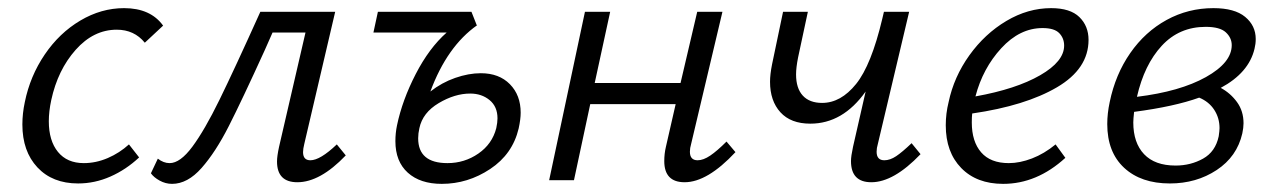

<svg xmlns="http://www.w3.org/2000/svg" viewBox="-20 -443 3132 472"><path d="M35 -137Q35 -164 41 -192Q54 -256 90 -309Q126 -362 177.5 -392.5Q229 -423 285 -423Q350 -423 381 -380L336 -338Q310 -370 267 -370Q210 -370 166 -320.5Q122 -271 106 -197Q100 -169 100 -145Q100 -97 122.5 -69.5Q145 -42 186 -42Q216 -42 245 -54.5Q274 -67 297 -88L322 -56Q290 -26 251.5 -9Q213 8 172 8Q109 8 72 -31.5Q35 -71 35 -137Z M351 -17 368 -53Q382 -42 397 -42Q423 -42 453 -82.5Q483 -123 519.5 -197.5Q556 -272 620 -414H804L728 -89Q725 -77 725 -69Q725 -49 743 -49Q767 -49 808 -88L830 -61Q767 5 711 5Q661 5 661 -46Q661 -59 666 -82L731 -363H650L631 -320Q575 -197 542.5 -133Q510 -69 475.5 -30Q441 9 403 9Q387 9 372.5 1Q358 -7 351 -17Z M952 -96Q952 -116 956 -135Q969 -197 1002 -261Q1035 -325 1078 -363H898L909 -414H1139L1152 -381H1153Q1079 -329 1038 -218Q1066 -240 1099 -251.5Q1132 -263 1162 -263Q1207 -263 1233.5 -236Q1260 -209 1260 -166Q1260 -150 1255 -127Q1240 -64 1185 -27.5Q1130 9 1066 9Q1013 9 982.5 -18.5Q952 -46 952 -96ZM1008 -103Q1008 -42 1080 -42Q1122 -42 1156 -65.5Q1190 -89 1200 -128Q1203 -142 1203 -152Q1203 -181 1183.5 -197Q1164 -213 1136 -213Q1098 -213 1058.5 -189.5Q1019 -166 1011 -128Q1008 -115 1008 -103Z M1613 -47Q1613 -65 1617 -82L1641 -187H1431L1391 0H1330L1418 -414H1480L1442 -239H1653L1694 -414H1756L1679 -89Q1676 -79 1676 -70Q1676 -49 1695 -49Q1709 -49 1726 -60.5Q1743 -72 1766 -95L1788 -69Q1719 5 1663 5Q1613 5 1613 -47Z M1873 -242Q1873 -260 1878 -285L1905 -414H1966L1942 -302Q1937 -277 1937 -260Q1937 -226 1953.5 -208Q1970 -190 2001 -190Q2047 -190 2084.5 -236.5Q2122 -283 2149 -397L2153 -414H2215L2138 -89Q2135 -79 2135 -70Q2135 -49 2154 -49Q2168 -49 2183 -59Q2198 -69 2221 -91L2243 -64Q2177 5 2122 5Q2072 5 2072 -47Q2072 -59 2077 -82L2108 -218Q2052 -139 1972 -139Q1924 -139 1898.5 -167Q1873 -195 1873 -242Z M2305 -135Q2305 -164 2312 -192Q2325 -254 2363 -307Q2401 -360 2454 -391.5Q2507 -423 2564 -423Q2611 -423 2633.5 -401Q2656 -379 2656 -345Q2656 -274 2578.5 -228.5Q2501 -183 2370 -164Q2369 -156 2369 -142Q2369 -95 2392 -68.5Q2415 -42 2460 -42Q2487 -42 2517 -53.5Q2547 -65 2575 -88L2599 -55Q2529 9 2446 9Q2381 9 2343 -30Q2305 -69 2305 -135ZM2596 -331Q2596 -349 2584 -361.5Q2572 -374 2543 -374Q2487 -374 2441.5 -324.5Q2396 -275 2378 -206Q2478 -224 2537 -258Q2596 -292 2596 -331Z M2702 -138Q2702 -164 2708 -192Q2722 -260 2758.5 -312.5Q2795 -365 2848 -394Q2901 -423 2963 -423Q3015 -423 3041 -401.5Q3067 -380 3067 -347Q3067 -335 3064 -323Q3050 -264 2981 -227Q3005 -214 3021 -192Q3037 -170 3037 -140Q3037 -129 3034 -115Q3021 -58 2971 -25Q2921 8 2856 8Q2785 8 2743.5 -30.5Q2702 -69 2702 -138ZM2766 -142Q2766 -92 2792.5 -64Q2819 -36 2870 -36Q2907 -36 2937.5 -53Q2968 -70 2976 -108Q2978 -122 2978 -128Q2978 -153 2965 -173Q2952 -193 2928 -203Q2867 -181 2768 -168Q2766 -150 2766 -142ZM3008 -332Q3008 -350 2993.5 -363.5Q2979 -377 2944 -377Q2879 -377 2836 -330.5Q2793 -284 2775 -205Q2881 -218 2944.5 -253.5Q3008 -289 3008 -332Z"/></svg>

Font: LXGW Bright GB
Style: Italic
Weight: 400
Italic angle: -12°
Designer: Christian Thalmann (Catharsis Fonts)
Foundry: LXGW / Christian Thalmann (Catharsis Fonts) / Fontworks Inc.
Version: Version 5.510